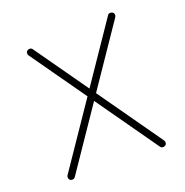

<svg xmlns="http://www.w3.org/2000/svg" viewBox="-125 -785 887 919"><g transform="rotate(-20 319.0 -325.5)"><path d="M80.1 14.6Q74.2 10.7 73 3.4Q71.8 -3.9 75.7 -10.3L294.9 -332.5L96.7 -613.3Q92.8 -619.1 93.8 -626.7Q94.7 -634.3 101.1 -638.2Q106.9 -642.1 114.5 -641.1Q122.1 -640.1 126 -633.8L316.4 -364.3L520 -663.6Q523.9 -669.9 531.2 -670.9Q538.6 -671.9 544.9 -668Q551.3 -664.1 552.2 -656.7Q553.2 -649.4 549.3 -643.1L338.4 -333L567.4 -8.3Q571.3 -2.4 570.3 5.1Q569.3 12.7 563 16.6Q557.1 20.5 549.6 19.5Q542 18.6 538.1 12.2L316.9 -301.3L105 10.3Q101.1 16.1 93.8 17.3Q86.4 18.6 80.1 14.6Z"/></g></svg>

Font: Mikhak-FD ExtraLight
Style: Regular
Weight: 200
Designer: Amin Abedi
Version: Version 3.2